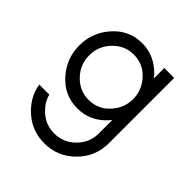

<svg xmlns="http://www.w3.org/2000/svg" viewBox="-191 -579 959 959"><g transform="rotate(45 288.0 -100.0)"><path d="M386 -332Q342 -380 276 -380Q212 -380 166 -332Q121 -285 121 -220Q121 -155 166 -108Q212 -60 276 -60Q342 -60 386 -108Q431 -156 431 -220Q431 -284 386 -332ZM119 60Q129 101 162 133Q208 180 273 180Q338 180 384.5 133.5Q431 87 431 22V-74Q426 -67 420 -60Q357 10 266 10Q174 10 112 -60Q51 -128 51 -220Q51 -312 112 -380Q174 -450 266 -450Q354 -450 420 -380Q426 -373 431 -366V-440H501V22Q501 116 434 183Q367 250 273 250Q179 250 112 183Q59 130 48 60Z"/></g></svg>

Font: Puffins on Iceburgs
Style: Regular
Weight: 400
Version: Version 1.0